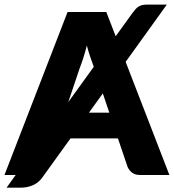

<svg xmlns="http://www.w3.org/2000/svg" viewBox="-33 -782 777 858"><path d="M455.5 -278.5 426.5 -364.5 364.5 -278.5ZM272 -325.5 386 -483.5Q379 -502.5 370.8 -526.5Q362.5 -550.5 355 -578.5Q347.5 -548 339 -522Q330.5 -496 323 -477ZM724 0H593Q571 0 557.5 -10.2Q544 -20.5 537 -36.5L494 -163.5H282L154.5 13.5Q136.5 37 111.5 46.8Q86.5 56.5 62.5 56.5H-3.5L37 0H-13L269 -728.5H442L484 -620L557.5 -722Q565.5 -733 572.2 -740.5Q579 -748 586.5 -752.8Q594 -757.5 603.5 -759.5Q613 -761.5 626.5 -761.5H712.5L528.5 -505.5Z"/></svg>

Font: Lato 2
Style: Regular
Weight: 900
Designer: Lukasz Dziedzic with Adam Twardoch and Botio Nikoltchev
Foundry: tyPoland Lukasz Dziedzic
Version: Version 2.015; 2015-08-06; http://www.latofonts.com/